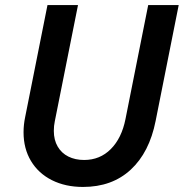

<svg xmlns="http://www.w3.org/2000/svg" viewBox="-20 -740 735 768"><path d="M74.2 -210.9Q74.2 -241.2 80.6 -271.5L169.9 -719.7H292L199.2 -254.9Q195.3 -236.8 195.3 -216.3Q195.3 -180.2 210.7 -153.8Q226.1 -127.4 253.4 -113.8Q280.8 -100.1 316.4 -100.1Q379.9 -100.1 423.3 -143.8Q466.8 -187.5 481.9 -263.7L572.8 -719.7H694.8L602.5 -256.3Q577.6 -130.4 502.9 -61.3Q428.2 7.8 312 7.8Q241.7 7.8 187.7 -19.3Q133.8 -46.4 104 -95.9Q74.2 -145.5 74.2 -210.9Z"/></svg>

Font: Reddit Sans Vanilla SemiBold
Style: Italic
Weight: 600
Italic angle: -11.25°
Designer: Stephen Hutchings
Version: Version 1.013